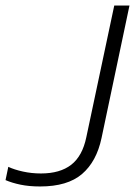

<svg xmlns="http://www.w3.org/2000/svg" viewBox="-39 -664 488 694"><path d="M106 10Q66 10 35 3.5Q4 -3 -19 -13L-9 -61Q12 -51 43.5 -44Q75 -37 109 -37Q178 -37 218.5 -68.5Q259 -100 273 -168L374 -644H429L328 -165Q310 -80 257.5 -35Q205 10 106 10Z"/></svg>

Font: Kanit ExtraLight
Style: Italic
Weight: 275
Italic angle: -12°
Designer: Katatrad Team
Foundry: CadsonDemak
Version: Version 2.000; ttfautohint (v1.8.3)